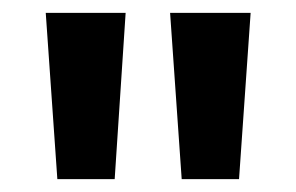

<svg xmlns="http://www.w3.org/2000/svg" viewBox="-20 -734 459 298"><path d="M175 -714H51L69 -456H158ZM369 -714H244L262 -456H351Z"/></svg>

Font: Noto Sans Lao Looped ExtraCondensed SemiBold
Style: Regular
Weight: 600
Width: 2
Designer: Mark Frömberg, Ben Mitchell
Foundry: The Fontpad Ltd
Version: Version 1.002